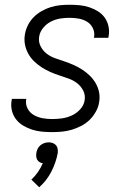

<svg xmlns="http://www.w3.org/2000/svg" viewBox="-20 -548 540 808"><path d="M200 8Q178 8 156.5 6Q135 4 115 -2.5Q95 -9 77.5 -19.5Q60 -30 47.5 -46Q35 -62 30 -83Q25 -104 29 -126L30 -132H91L90 -129Q87 -108 96.5 -90.5Q106 -73 123 -63.5Q140 -54 159.5 -50.5Q179 -47 200 -47Q221 -47 241.5 -50Q262 -53 282 -62Q302 -71 317.5 -88Q333 -105 336 -125Q340 -147 330.5 -166Q321 -185 305 -197.5Q289 -210 269.5 -217Q250 -224 230 -230.5Q210 -237 191 -245.5Q172 -254 155 -265Q138 -276 123.5 -290Q109 -304 99 -322Q89 -340 85 -361Q81 -382 85 -404Q88 -423 97.5 -442Q107 -461 122 -476Q137 -491 155.5 -501.5Q174 -512 193.5 -518Q213 -524 233 -526Q253 -528 273 -528Q294 -528 315 -526Q336 -524 355.5 -517.5Q375 -511 392 -500.5Q409 -490 420.5 -474Q432 -458 436.5 -437.5Q441 -417 437 -395L436 -389H375L376 -393Q379 -413 370.5 -430Q362 -447 346.5 -456.5Q331 -466 312 -469.5Q293 -473 273 -473Q253 -473 233.5 -470Q214 -467 195 -457.5Q176 -448 162 -431Q148 -414 145 -395Q141 -373 150.5 -354Q160 -335 176 -322.5Q192 -310 212 -303Q232 -296 251.5 -289.5Q271 -283 290 -274.5Q309 -266 326 -255Q343 -244 357.5 -230Q372 -216 382.5 -198Q393 -180 397 -159.5Q401 -139 397 -117Q394 -97 383 -77.5Q372 -58 356.5 -43Q341 -28 321.5 -18Q302 -8 282 -2Q262 4 241 6Q220 8 200 8ZM145 240 112 208Q128 193 140 175.5Q152 158 160 139Q152 138 146 134Q140 130 136.5 124Q133 118 132.5 110.5Q132 103 133 96Q134 87 138.5 78Q143 69 150.5 63Q158 57 167 54Q176 51 185 51Q194 51 202 54Q210 57 215.5 63Q221 69 222.5 78Q224 87 223 96Q216 135 196.5 173.5Q177 212 145 240Z"/></svg>

Font: Iosevka SS18 Light
Style: Italic
Weight: 300
Italic angle: -9°
Monospace: yes
Designer: Belleve Invis
Foundry: Belleve Invis
Version: Version 25.1.1; ttfautohint (v1.8.4)